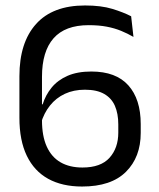

<svg xmlns="http://www.w3.org/2000/svg" viewBox="-20 -670 580 702"><path d="M280 12Q207.5 12 156.2 -16.2Q105 -44.5 78 -100.5Q51 -156.5 51 -239V-391.5Q51 -514.5 111.8 -582.2Q172.5 -650 291 -650Q350 -650 390.8 -637.5Q431.5 -625 459.5 -610.5L468 -535Q446.5 -547.5 422.8 -557.2Q399 -567 370.2 -572.5Q341.5 -578 304 -578Q218 -578 175.8 -530Q133.5 -482 133.5 -389V-230Q133.5 -172.5 151 -134Q168.5 -95.5 201.5 -76.5Q234.5 -57.5 281.5 -57.5Q348.5 -57.5 380.5 -93.2Q412.5 -129 412.5 -185V-215Q412.5 -254.5 400.2 -282.8Q388 -311 361 -326.5Q334 -342 290.5 -342Q249.5 -342 217.2 -327Q185 -312 162.8 -284.2Q140.5 -256.5 129.5 -218.5L121.5 -288.5H136Q146.5 -322.5 168.8 -349.8Q191 -377 227 -392.8Q263 -408.5 314 -408.5Q404 -408.5 449.2 -358Q494.5 -307.5 494.5 -216.5V-184Q494.5 -95.5 440.5 -41.8Q386.5 12 280 12Z"/></svg>

Font: Anek Devanagari Medium
Style: Regular
Weight: 400
Version: Version 1.003